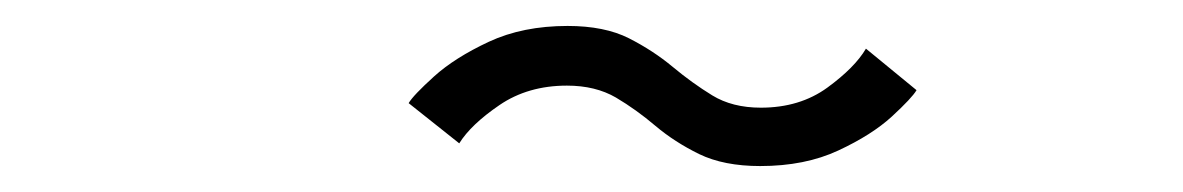

<svg xmlns="http://www.w3.org/2000/svg" viewBox="-20 -460 912 148"><path d="M566 -332Q538 -332 519 -341.2Q500 -350.5 485.2 -363Q470.5 -375.5 454.8 -384.8Q439 -394 417 -394Q387 -394 365 -379Q343 -364 334 -349.5L295 -380.5Q298.5 -386.5 314.5 -401Q330.5 -415.5 356.8 -427.8Q383 -440 417.5 -440Q446 -440 464.8 -430.5Q483.5 -421 498.5 -408.5Q513.5 -396 529 -386.5Q544.5 -377 566.5 -377Q596.5 -377 617.8 -392.5Q639 -408 647.5 -422.5L686.5 -390.5Q683 -384.5 667.5 -370.2Q652 -356 626.2 -344Q600.5 -332 566 -332Z"/></svg>

Font: Trispace SemiExpanded ExtraLight
Style: Regular
Weight: 200
Width: 6
Designer: Tyler Finck
Foundry: Etcetera Type Company
Version: Version 1.210; ttfautohint (v1.8.3)